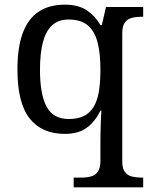

<svg xmlns="http://www.w3.org/2000/svg" viewBox="-20 -566 654 826"><path d="M297 240V198H330Q353 198 371.5 193Q390 188 401 172.5Q412 157 412 126V40Q412 24 412.5 -0.5Q413 -25 414 -50Q415 -75 416 -90H412Q390 -44 354 -17Q318 10 259 10Q160 10 107.5 -56.5Q55 -123 55 -267Q55 -364 78.5 -425.5Q102 -487 147.5 -516.5Q193 -546 259 -546Q317 -546 353.5 -521.5Q390 -497 412 -458H418L436 -536H596V-494H588Q566 -494 547 -489Q528 -484 517 -469Q506 -454 506 -422V130Q506 159 517.5 174Q529 189 547.5 193.5Q566 198 588 198H596V240ZM276 -54Q315 -54 341 -67Q367 -80 383 -106.5Q399 -133 405.5 -173Q412 -213 412 -267Q412 -337 399.5 -384.5Q387 -432 357.5 -457Q328 -482 275 -482Q231 -482 204 -457Q177 -432 164.5 -384Q152 -336 152 -266Q152 -160 180.5 -107Q209 -54 276 -54Z"/></svg>

Font: Noto Serif Thai
Style: Regular
Weight: 400
Designer: Monotype Design Team
Foundry: Monotype Imaging Inc.
Version: Version 2.001